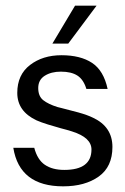

<svg xmlns="http://www.w3.org/2000/svg" viewBox="-20 -645 442 678"><path d="M27 -123H101Q112 -81 138.5 -63Q165 -45 207 -45Q255 -45 279 -63Q303 -81 303 -117Q303 -138 286 -154Q269 -170 234 -181Q215 -187 195 -192Q173 -198 149 -205.5Q125 -213 109 -220Q41 -252 41 -317Q41 -381 86 -415.5Q131 -450 197 -450Q264 -450 305 -423Q346 -396 360 -331H285Q275 -364 253.5 -378Q232 -392 195 -392Q161 -392 138 -377.5Q115 -363 115 -334Q115 -305 133 -291Q151 -277 183 -267L199 -263Q224 -257 256.5 -248Q289 -239 309 -229Q377 -197 377 -126Q377 -56 328.5 -21.5Q280 13 203 13Q126 13 82 -21Q38 -55 27 -123ZM245 -625H321L221 -491H165Z"/></svg>

Font: Teachers[wght]
Style: Regular
Weight: 400
Designer: Alfredo Marco Pradil & Chank Diesel
Version: Version 1.000;Glyphs 3.1.2 (3151)